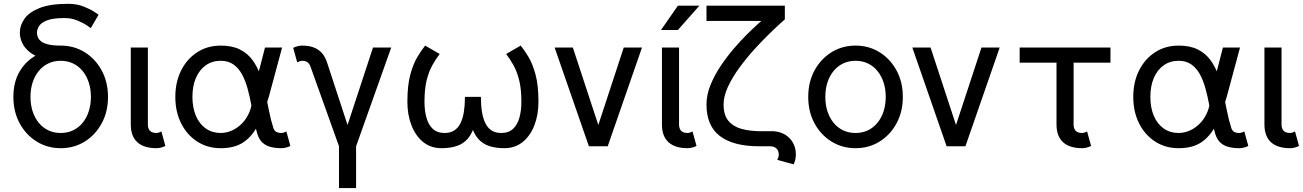

<svg xmlns="http://www.w3.org/2000/svg" viewBox="-20 -752 6700 987"><path d="M48.8 -253.9Q48.8 -177.7 81.1 -118.2Q113.3 -58.6 168.5 -24.4Q223.6 9.8 292 9.8Q360.8 9.8 415.8 -24.4Q470.7 -58.6 502.9 -118.2Q535.2 -177.7 535.2 -253.9Q535.2 -330.1 502.9 -389.6Q470.7 -449.2 415.8 -483.4Q360.8 -517.6 292 -517.6V-439.5Q327.1 -439.5 355.7 -425.8Q384.3 -412.1 404.8 -387Q425.3 -361.8 436.3 -328.1Q447.3 -294.4 447.3 -253.9Q447.3 -213.9 436.3 -179.9Q425.3 -146 404.8 -120.8Q384.3 -95.7 355.7 -82Q327.1 -68.4 292 -68.4Q256.8 -68.4 228.3 -82Q199.7 -95.7 179.2 -120.8Q158.7 -146 147.7 -179.9Q136.7 -213.9 136.7 -253.9Q136.7 -294.4 147.7 -328.1Q158.7 -361.8 179.2 -387Q199.7 -412.1 228.3 -425.8Q256.8 -439.5 292 -439.5V-498Q223.6 -498 168.5 -468.8Q113.3 -439.5 81.1 -384.8Q48.8 -330.1 48.8 -253.9ZM330.6 -732.4Q237.8 -732.4 183.3 -710.7Q128.9 -689 105.5 -655Q82 -621.1 82 -584.5Q82 -557.1 94.2 -531.2Q106.4 -505.4 132.1 -484.6Q157.7 -463.9 197.5 -451.7Q237.3 -439.5 292 -439.5V-517.6Q252 -517.6 227.5 -523.7Q203.1 -529.8 190.7 -540Q178.2 -550.3 174.1 -562Q169.9 -573.7 169.9 -584.5Q169.9 -599.1 179.9 -616.7Q189.9 -634.3 220.2 -646.7Q250.5 -659.2 311.5 -659.2Q348.1 -659.2 378.9 -646.2Q409.7 -633.3 428.2 -620.4Q446.8 -607.4 446.8 -607.4L486.8 -676.3Q486.8 -676.3 466.1 -690.4Q445.3 -704.6 409.9 -718.5Q374.5 -732.4 330.6 -732.4Z M809.6 -76.2Q805.2 -73.7 797.6 -71Q790 -68.4 784.2 -68.4Q773.4 -68.4 765.1 -71Q756.8 -73.7 751.2 -79.3Q745.6 -85 742.9 -93.3Q740.2 -101.6 740.2 -112.3V-214.8V-282.2V-507.8H652.3V-282.2V-214.8V-112.3Q652.3 -81.1 661.1 -58.1Q669.9 -35.2 687 -20Q704.1 -4.9 728.5 2.4Q752.9 9.8 784.2 9.8Q795.9 9.8 809.1 6.3Q822.3 2.9 830.1 -2Z M1114.7 -439.5Q1153.8 -439.5 1180.4 -420.4Q1207 -401.4 1224.4 -369.1Q1241.7 -336.9 1252.7 -296.6Q1263.7 -256.3 1271.5 -213.9Q1279.3 -171.4 1286.6 -131.6Q1293.9 -91.8 1303.7 -61Q1312.5 -34.7 1329.1 -19Q1345.7 -3.4 1370.4 3.2Q1395 9.8 1426.8 9.8Q1438.5 9.8 1451.7 6.3Q1464.8 2.9 1472.7 -2L1452.1 -76.2Q1447.8 -73.7 1440.2 -71Q1432.6 -68.4 1426.8 -68.4Q1410.6 -68.4 1400.4 -74Q1390.1 -79.6 1385.7 -92.8Q1372.6 -133.3 1363.3 -180.4Q1354 -227.5 1344 -275.1Q1334 -322.8 1318.4 -366.2Q1302.7 -409.7 1277.6 -443.8Q1252.4 -478 1212.9 -497.8Q1173.3 -517.6 1114.7 -517.6Q1046.4 -517.6 993.7 -483.4Q940.9 -449.2 911.1 -389.6Q881.3 -330.1 881.3 -253.9Q881.3 -177.7 911.1 -118.2Q940.9 -58.6 993.7 -24.4Q1046.4 9.8 1114.7 9.8Q1186.5 9.8 1231.9 -21Q1277.3 -51.8 1307.1 -110.8Q1336.9 -169.9 1361.8 -253.9L1430.2 -507.8H1342.3L1276.9 -253.9Q1276.9 -211.9 1262.9 -177.7Q1249 -143.6 1225.6 -119.1Q1202.1 -94.7 1173.3 -81.5Q1144.5 -68.4 1114.7 -68.4Q1070.8 -68.4 1038.1 -91.3Q1005.4 -114.3 987.3 -156Q969.2 -197.8 969.2 -253.9Q969.2 -310.1 987.3 -351.8Q1005.4 -393.6 1038.1 -416.5Q1070.8 -439.5 1114.7 -439.5Z M1810.5 0 1991.2 -507.8H1897.5L1766.6 -109.4L1662.6 -426.8Q1653.3 -457 1636.7 -477.1Q1620.1 -497.1 1594.7 -507.3Q1569.3 -517.6 1533.2 -517.6Q1521.5 -517.6 1508.5 -514.2Q1495.6 -510.7 1487.3 -505.9L1507.8 -431.6Q1512.2 -434.1 1519.8 -436.8Q1527.3 -439.5 1533.2 -439.5Q1546.4 -439.5 1554.7 -435.5Q1563 -431.6 1568.6 -424.1Q1574.2 -416.5 1577.6 -405.3L1722.7 0V214.8H1810.5Z M2074.2 -228.5Q2074.2 -314 2089.6 -369.9Q2105 -425.8 2126.5 -460.7Q2147.9 -495.6 2165.5 -517.6L2240.2 -474.6Q2220.2 -448.2 2202.4 -416.3Q2184.6 -384.3 2173.3 -339.4Q2162.1 -294.4 2162.1 -228.5Q2162.1 -184.6 2171.9 -148.2Q2181.6 -111.8 2204.3 -90.1Q2227.1 -68.4 2266.1 -68.4Q2295.4 -68.4 2315.4 -81.5Q2335.4 -94.7 2347.4 -119.1Q2359.4 -143.6 2364.7 -177.7Q2370.1 -211.9 2370.1 -253.9H2435.5Q2435.5 -171.4 2422.6 -119.6Q2409.7 -67.9 2385.3 -39.8Q2360.8 -11.7 2326.7 -1Q2292.5 9.8 2250.5 9.8Q2194.3 9.8 2155 -22.2Q2115.7 -54.2 2095 -108.4Q2074.2 -162.6 2074.2 -228.5ZM2748 -228.5Q2748 -162.6 2727.3 -108.4Q2706.5 -54.2 2667.2 -22.2Q2627.9 9.8 2571.8 9.8Q2529.8 9.8 2495.6 -1Q2461.4 -11.7 2437 -39.8Q2412.6 -67.9 2399.7 -119.6Q2386.7 -171.4 2386.7 -253.9H2452.1Q2452.1 -211.9 2457.5 -177.7Q2462.9 -143.6 2474.9 -119.1Q2486.8 -94.7 2506.8 -81.5Q2526.9 -68.4 2556.2 -68.4Q2595.2 -68.4 2617.9 -90.1Q2640.6 -111.8 2650.4 -148.2Q2660.2 -184.6 2660.2 -228.5Q2660.2 -294.4 2648.9 -339.4Q2637.7 -384.3 2619.9 -416.3Q2602.1 -448.2 2582 -474.6L2656.7 -517.6Q2674.8 -495.6 2696 -460.7Q2717.3 -425.8 2732.7 -369.9Q2748 -314 2748 -228.5Z M3055.7 -109.4 2924.8 -507.8H2831.1L3007.3 0H3104L3280.3 -507.8H3186.5Z M3540 -76.2Q3535.6 -73.7 3528.1 -71Q3520.5 -68.4 3514.6 -68.4Q3503.9 -68.4 3495.6 -71Q3487.3 -73.7 3481.7 -79.3Q3476.1 -85 3473.4 -93.3Q3470.7 -101.6 3470.7 -112.3V-214.8V-282.2V-507.8H3382.8V-282.2V-214.8V-112.3Q3382.8 -81.1 3391.6 -58.1Q3400.4 -35.2 3417.5 -20Q3434.6 -4.9 3459 2.4Q3483.4 9.8 3514.6 9.8Q3526.4 9.8 3539.6 6.3Q3552.7 2.9 3560.5 -2ZM3464.8 -597.7H3377.9L3464.8 -722.7H3575.2Z M3611.8 -722.7V-644.5H3894L4014.6 -652.3V-722.7ZM3699.7 -214.8Q3699.7 -257.8 3722.4 -306.4Q3745.1 -355 3781 -404.1Q3816.9 -453.1 3857.2 -497.6Q3897.5 -542 3933.3 -576.9Q3969.2 -611.8 3991.9 -632.1Q4014.6 -652.3 4014.6 -652.3L3894 -644.5Q3894 -644.5 3873.8 -626.5Q3853.5 -608.4 3821.3 -576.7Q3789.1 -544.9 3752.9 -502.9Q3716.8 -460.9 3684.6 -412.8Q3652.3 -364.7 3632.1 -314.2Q3611.8 -263.7 3611.8 -214.8Q3611.8 -105 3680.9 -52.5Q3750 0 3882.3 0H3939.5Q3959 0 3971.2 11.2Q3983.4 22.5 3983.4 44.4Q3983.4 50.3 3980.7 57.9Q3978 65.4 3975.6 69.8L4059.6 92.8Q4064.5 84.5 4067.9 70.3Q4071.3 56.2 4071.3 44.4Q4071.3 13.2 4060.5 -9.8Q4049.8 -32.7 4032.2 -47.9Q4014.6 -63 3992.9 -70.3Q3971.2 -77.6 3949.2 -77.6H3882.3Q3835.9 -78.1 3793.9 -88.9Q3752 -99.6 3725.8 -129.2Q3699.7 -158.7 3699.7 -214.8Z M4222.7 -253.9Q4222.7 -294.4 4233.6 -328.1Q4244.6 -361.8 4265.1 -387Q4285.6 -412.1 4314.2 -425.8Q4342.8 -439.5 4377.9 -439.5Q4413.1 -439.5 4441.7 -425.8Q4470.2 -412.1 4490.7 -387Q4511.2 -361.8 4522.2 -328.1Q4533.2 -294.4 4533.2 -253.9Q4533.2 -213.9 4522.2 -179.9Q4511.2 -146 4490.7 -120.8Q4470.2 -95.7 4441.7 -82Q4413.1 -68.4 4377.9 -68.4Q4342.8 -68.4 4314.2 -82Q4285.6 -95.7 4265.1 -120.8Q4244.6 -146 4233.6 -179.9Q4222.7 -213.9 4222.7 -253.9ZM4134.8 -253.9Q4134.8 -177.7 4167 -118.2Q4199.2 -58.6 4254.4 -24.4Q4309.6 9.8 4377.9 9.8Q4446.8 9.8 4501.7 -24.4Q4556.6 -58.6 4588.9 -118.2Q4621.1 -177.7 4621.1 -253.9Q4621.1 -330.1 4588.9 -389.6Q4556.6 -449.2 4501.7 -483.4Q4446.8 -517.6 4377.9 -517.6Q4309.6 -517.6 4254.4 -483.4Q4199.2 -449.2 4167 -389.6Q4134.8 -330.1 4134.8 -253.9Z M4894.5 -109.4 4763.7 -507.8H4669.9L4846.2 0H4942.9L5119.1 -507.8H5025.4Z M5568.4 -76.2Q5564 -73.7 5556.4 -71Q5548.8 -68.4 5543 -68.4Q5532.2 -68.4 5523.9 -71Q5515.6 -73.7 5510 -79.3Q5504.4 -85 5501.7 -93.3Q5499 -101.6 5499 -112.3V-214.8V-282.2V-483.4H5411.1V-282.2V-214.8V-112.3Q5411.1 -81.1 5419.9 -58.1Q5428.7 -35.2 5445.8 -20Q5462.9 -4.9 5487.3 2.4Q5511.7 9.8 5543 9.8Q5554.7 9.8 5567.9 6.3Q5581.1 2.9 5588.9 -2ZM5688.5 -429.7V-507.8H5221.7V-429.7Z M6039.1 -439.5Q6078.1 -439.5 6104.7 -420.4Q6131.3 -401.4 6148.7 -369.1Q6166 -336.9 6177 -296.6Q6188 -256.3 6195.8 -213.9Q6203.6 -171.4 6210.9 -131.6Q6218.3 -91.8 6228 -61Q6236.8 -34.7 6253.4 -19Q6270 -3.4 6294.7 3.2Q6319.3 9.8 6351.1 9.8Q6362.8 9.8 6376 6.3Q6389.2 2.9 6397 -2L6376.5 -76.2Q6372.1 -73.7 6364.5 -71Q6356.9 -68.4 6351.1 -68.4Q6335 -68.4 6324.7 -74Q6314.5 -79.6 6310.1 -92.8Q6296.9 -133.3 6287.6 -180.4Q6278.3 -227.5 6268.3 -275.1Q6258.3 -322.8 6242.7 -366.2Q6227.1 -409.7 6201.9 -443.8Q6176.8 -478 6137.2 -497.8Q6097.7 -517.6 6039.1 -517.6Q5970.7 -517.6 5918 -483.4Q5865.2 -449.2 5835.4 -389.6Q5805.7 -330.1 5805.7 -253.9Q5805.7 -177.7 5835.4 -118.2Q5865.2 -58.6 5918 -24.4Q5970.7 9.8 6039.1 9.8Q6110.8 9.8 6156.2 -21Q6201.7 -51.8 6231.4 -110.8Q6261.2 -169.9 6286.1 -253.9L6354.5 -507.8H6266.6L6201.2 -253.9Q6201.2 -211.9 6187.3 -177.7Q6173.3 -143.6 6149.9 -119.1Q6126.5 -94.7 6097.7 -81.5Q6068.8 -68.4 6039.1 -68.4Q5995.1 -68.4 5962.4 -91.3Q5929.7 -114.3 5911.6 -156Q5893.6 -197.8 5893.6 -253.9Q5893.6 -310.1 5911.6 -351.8Q5929.7 -393.6 5962.4 -416.5Q5995.1 -439.5 6039.1 -439.5Z M6637.2 -76.2Q6632.8 -73.7 6625.2 -71Q6617.7 -68.4 6611.8 -68.4Q6601.1 -68.4 6592.8 -71Q6584.5 -73.7 6578.9 -79.3Q6573.2 -85 6570.6 -93.3Q6567.9 -101.6 6567.9 -112.3V-214.8V-282.2V-507.8H6480V-282.2V-214.8V-112.3Q6480 -81.1 6488.8 -58.1Q6497.6 -35.2 6514.6 -20Q6531.7 -4.9 6556.2 2.4Q6580.6 9.8 6611.8 9.8Q6623.5 9.8 6636.7 6.3Q6649.9 2.9 6657.7 -2Z"/></svg>

Font: Giphurs
Style: Regular
Weight: 400
Version: Version 2.010